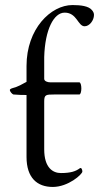

<svg xmlns="http://www.w3.org/2000/svg" viewBox="-20 -726 392 760"><path d="M155 -414V-500C158 -609 193 -676 236 -676C285 -676 288 -622 315 -622C334 -622 352 -645 352 -667C352 -673 350 -679 344 -686C331 -702 300 -706 267 -706C181 -706 85 -612 85 -465V-402C65 -392 56 -384 26 -376C24 -375 19 -373 19 -370C19 -363 29 -353 33 -352C54 -350 72 -350 85 -350V-105C85 -22 127 14 189 14C250 14 306 -36 306 -47C306 -55 302 -64 296 -60C280 -48 260 -41 221 -41C190 -41 155 -61 155 -135V-324C155 -351 161 -352 195 -352H294C299 -352 302 -364 302 -376C302 -388 299 -400 294 -400H180C167 -400 155 -405 155 -414Z"/></svg>

Font: EB Garamond 12
Style: Regular
Weight: 400
Version: Version 0.016+